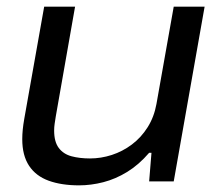

<svg xmlns="http://www.w3.org/2000/svg" viewBox="-20 -546 663 578"><path d="M218 12Q165 12 126.5 -2Q88 -16 67.5 -47Q47 -78 47 -127Q47 -141 48.5 -156Q50 -171 53 -188L113 -526H206L148 -196Q146 -184 144.5 -173.5Q143 -163 143 -153Q143 -119 157 -100.5Q171 -82 195.5 -75.5Q220 -69 251 -69Q284 -69 316.5 -79.5Q349 -90 377 -111Q405 -132 424.5 -163Q444 -194 451 -233L503 -526H596L503 0H429L436 -86H429Q398 -50 363 -28.5Q328 -7 291 2.5Q254 12 218 12Z"/></svg>

Font: Archivo SemiExpanded
Style: Italic
Weight: 400
Width: 6
Italic angle: -10°
Designer: Hector Gatti
Foundry: Omnibus-Type
Version: Version 2.001